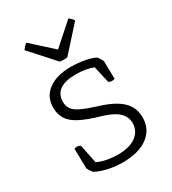

<svg xmlns="http://www.w3.org/2000/svg" viewBox="-178 -811 822 917"><g transform="rotate(-30 233.5 -353.0)"><path d="M61 -53 59 -162Q66 -165 74 -165Q84 -165 93 -159L114 -56Q163 -34 227 -34Q289 -34 325 -60Q361 -86 361 -130Q361 -166 333.5 -191Q306 -216 247 -233Q180 -252 141 -272.5Q102 -293 85.5 -319.5Q69 -346 69 -383Q69 -442 114.5 -476Q160 -510 239 -510Q275 -510 313.5 -503Q352 -496 371 -485Q382 -472 390 -455L392 -356Q384 -353 377 -353Q367 -353 358 -359L337 -451Q294 -467 242 -467Q123 -467 123 -383Q123 -360 134.5 -343.5Q146 -327 175 -313Q204 -299 255 -283Q339 -258 377.5 -221.5Q416 -185 416 -130Q416 -65 366 -27.5Q316 10 227 10Q185 10 145.5 1Q106 -8 80 -23Q69 -36 61 -53ZM368 -691 248 -558Q244 -557 238 -556.5Q232 -556 227 -556Q222 -556 216 -556.5Q210 -557 206 -558L88 -689Q96 -703 113 -716L228 -612L345 -716Q355 -708 359.5 -703Q364 -698 368 -691Z"/></g></svg>

Font: Scope One
Style: Regular
Weight: 400
Designer: Dalton Maag Ltd
Foundry: Dalton Maag Ltd
Version: Version 1.001; ttfautohint (v1.4.1) -l 11 -r 50 -G 50 -x 14 